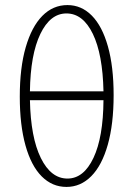

<svg xmlns="http://www.w3.org/2000/svg" viewBox="-20 -731 526 757"><path d="M428 -356Q428 -242 405 -160.5Q382 -79 340 -36.5Q298 6 242 6Q186 6 144.5 -35.5Q103 -77 80.5 -157.5Q58 -238 58 -350Q58 -464 81.5 -545Q105 -626 147 -668.5Q189 -711 246 -711Q301 -711 342 -669.5Q383 -628 405.5 -548Q428 -468 428 -356ZM98 -371H388Q385 -517 346 -597.5Q307 -678 242 -678Q178 -678 139 -597Q100 -516 98 -371ZM388 -336H98Q101 -189 141 -108Q181 -27 246 -27Q310 -27 348.5 -108.5Q387 -190 388 -336Z"/></svg>

Font: Ysabeau Infant Light
Style: Regular
Weight: 300
Designer: Christian Thalmann (Catharsis Fonts)
Version: Version 0.003